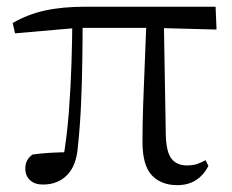

<svg xmlns="http://www.w3.org/2000/svg" viewBox="-20 -537 691 572"><path d="M108 12.8Q83.1 12.8 69.3 -0.4Q55.4 -13.7 55.4 -34.1Q55.4 -49.2 60.9 -59.2Q66.4 -69.2 77.1 -76.7Q101.6 -80.1 129.7 -81.8Q157.7 -83.5 191 -83.6L167.1 -56.8Q179.7 -131.3 185.2 -204.1Q190.7 -276.8 192.9 -346.5Q195.1 -416.2 195.6 -482H226.2Q226.2 -419.6 225.2 -354.8Q224.2 -290 221.4 -226Q218.6 -162 212.2 -101.6Q208 -44.2 180.2 -15.7Q152.4 12.8 108 12.8ZM24.8 -437.7 17.8 -468.5Q62.4 -494.2 113.7 -505.6Q165 -517 236.1 -517H622.3L625.1 -448.9L437.6 -454H211.8ZM508 14.6Q460.2 14.6 432.3 -14.8Q404.5 -44.3 404.5 -114.1Q404.5 -163.3 406.4 -222.9Q408.4 -282.5 411.3 -348.6Q414.2 -414.7 416.6 -482H468L474 -131.8Q476 -81.3 492 -62.8Q508.1 -44.2 535.9 -44.2Q554.9 -44.2 567.4 -48.5Q579.9 -52.8 592.3 -59.8L600.9 -42.5Q586.7 -15 563.5 -0.2Q540.4 14.6 508 14.6Z"/></svg>

Font: Noto Serif KR
Style: Regular
Weight: 200
Designer: Ryoko NISHIZUKA 西塚涼子 (kana & ideographs); Frank Grießhammer (Latin, Greek & Cyrillic); Wenlong ZHANG 张文龙 (bopomofo); San
Foundry: Adobe
Version: Version 2.001;hotconv 1.1.0;makeotfexe 2.6.0